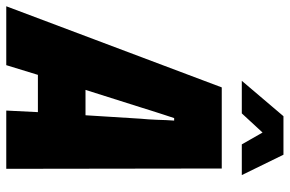

<svg xmlns="http://www.w3.org/2000/svg" viewBox="-216 -749 925 613"><g transform="rotate(90 246.5 -442.5)"><path d="M-40 0 219 -688H478L479 0H293L298 -101H179L148 0ZM227 -253H308L319 -429Q320 -440 321 -453.5Q322 -467 322.5 -482Q323 -497 323.5 -511Q324 -525 325 -536H317Q312 -521 305.5 -501Q299 -481 293 -462Q287 -443 283 -430ZM198 -752 311 -885H434L499 -752H401L349 -843H386L302 -752Z"/></g></svg>

Font: Archivo ExtraCondensed Black
Style: Italic
Weight: 900
Width: 2
Italic angle: -10°
Designer: Hector Gatti
Foundry: Omnibus-Type
Version: Version 2.001